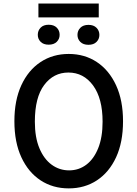

<svg xmlns="http://www.w3.org/2000/svg" viewBox="-20 -1037 764 1067"><path d="M663.7 -363.3Q663.7 -246.4 625.2 -163Q586.6 -79.5 518.6 -34.8Q450.6 9.9 362.2 9.9Q273.4 9.9 205.4 -34.8Q137.4 -79.5 98.7 -163Q60 -246.4 60 -363.3Q60 -479.4 98.5 -563.2Q137.1 -647 205.3 -692.1Q273.4 -737.2 361.9 -737.2Q450.3 -737.2 518.3 -692.1Q586.3 -647 625 -563.2Q663.7 -479.4 663.7 -363.3ZM550.1 -360.8Q550.1 -490.1 497.3 -562Q444.6 -633.9 360.1 -633.9Q277.7 -633.9 225.7 -564.8Q173.7 -495.7 173.7 -360.8Q173.7 -273.8 198.9 -213.4Q224.1 -153.1 267.2 -121.6Q310.4 -90.2 364 -90.2Q417.6 -90.2 459.5 -121.6Q501.4 -153.1 525.7 -213.4Q550.1 -273.8 550.1 -360.8ZM528.8 -1017.4V-940.3H193.5V-1017.4ZM190 -843.4Q190 -867.2 205.8 -883.3Q221.6 -899.5 250.4 -899.5Q279.5 -899.5 295.5 -883.3Q311.4 -867.2 311.4 -843.4Q311.4 -820.7 295.5 -804.7Q279.5 -788.7 250.4 -788.7Q221.6 -788.7 205.8 -804.7Q190 -820.7 190 -843.4ZM410.5 -843Q410.5 -866.5 426.5 -882.6Q442.5 -898.8 471.6 -898.8Q500.4 -898.8 516.3 -882.6Q532.3 -866.5 532.3 -843Q532.3 -820 516.3 -804Q500.4 -788 471.6 -788Q442.5 -788 426.5 -804Q410.5 -820 410.5 -843Z"/></svg>

Font: Interface Medium
Style: Regular
Weight: 500
Designer: Rasmus Andersson
Foundry: rsms
Version: Version 1.8